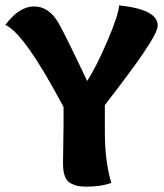

<svg xmlns="http://www.w3.org/2000/svg" viewBox="-27 -693 612 716"><path d="M298 -391Q333 -445 374.5 -542.5Q416 -640 417 -673Q561 -658 561 -598Q561 -589 554.5 -573.5Q548 -558 533.5 -535Q519 -512 506 -492.5Q493 -473 469.5 -441Q446 -409 434 -393Q422 -377 396 -343Q370 -309 364 -301V-203Q364 -91 388 -11Q351 3 297 3Q277 3 264 0.5Q251 -2 236.5 -9.5Q222 -17 215 -35.5Q208 -54 208 -83Q208 -102 209 -154.5Q210 -207 210 -231V-294Q64 -569 -7 -600Q44 -669 100 -669Q156 -669 192 -606Q223 -550 298 -391Z"/></svg>

Font: Overlock
Style: Black
Weight: 900
Designer: Dario Muhafara
Foundry: Dario Manuel Muhafara
Version: Version 1.001